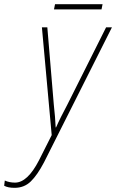

<svg xmlns="http://www.w3.org/2000/svg" viewBox="-135 -658 557 921"><path d="M-65 243Q-19 243 12.5 212.5Q44 182 76 121L402 -527H374L188 -156Q172 -126 158 -98Q144 -70 134 -47H132Q130 -95 123 -157L92 -527H66L113 -10L52 111Q-3 218 -63 218Q-90 218 -112 208L-115 233Q-97 243 -65 243ZM124 -613 129 -638H357L352 -613Z"/></svg>

Font: Noto Sans UI SemiCondensed Thin
Style: Italic
Weight: 250
Width: 4
Italic angle: -12°
Designer: Monotype Design Team
Foundry: Monotype Imaging Inc.
Version: Version 1.901